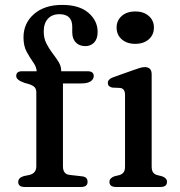

<svg xmlns="http://www.w3.org/2000/svg" viewBox="-20 -744 715 764"><path d="M230.5 -82Q230.5 -51 257 -48L305.5 -42.5Q328.5 -40.5 328.5 -20.5Q328.5 0 302.5 0H78Q52.5 0 52.5 -20Q52.5 -37 75.5 -43.5L97.5 -48Q124.5 -55 124.5 -82V-376.5Q124.5 -388.5 118.8 -395.8Q113 -403 97.5 -408.5L75.5 -415Q44.5 -426 44.5 -441.5Q44.5 -460.5 67.5 -460.5H126Q125 -478 112 -496.2Q99 -514.5 86.2 -537.8Q73.5 -561 73.5 -595Q73.5 -651.5 115.2 -688Q157 -724.5 227.5 -724.5Q295.5 -724.5 332 -693Q368.5 -661.5 368.5 -617Q368.5 -589.5 354.8 -575Q341 -560.5 319.5 -560.5Q295.5 -560.5 281.5 -575.2Q267.5 -590 267.5 -615.5V-637.5Q267.5 -687.5 216.5 -687.5Q187 -687.5 170.5 -669.2Q154 -651 154 -618.5Q154 -592 164.5 -571.2Q175 -550.5 188.8 -532.5Q202.5 -514.5 213 -497.8Q223.5 -481 223.5 -462.5V-460.5H328.5Q353 -460.5 353 -441.5Q353 -429 341 -420.5Q329 -412 302.5 -412H230.5ZM518 -569.5Q485 -569.5 464.5 -587.5Q444 -605.5 444 -634.5Q444 -662.5 464.5 -680.5Q485 -698.5 518 -698.5Q551.5 -698.5 572 -680.5Q592.5 -662.5 592.5 -634.5Q592.5 -605.5 572 -587.5Q551.5 -569.5 518 -569.5ZM583.5 -448.5V-81.5Q583.5 -66 589 -58.2Q594.5 -50.5 605 -47.5L625 -42.5Q644.5 -35.5 644.5 -20.5Q644.5 0 618.5 0H441.5Q415.5 0 415.5 -20.5Q415.5 -35 435 -42.5L456 -47.5Q466.5 -51 472 -58.5Q477.5 -66 477.5 -81.5V-366.5Q477.5 -391 459 -394L426.5 -395.5Q409 -399.5 409 -414Q409 -429 431.5 -437L510.5 -465Q526 -470.5 536.8 -473.8Q547.5 -477 556 -477Q583.5 -477 583.5 -448.5Z"/></svg>

Font: Fraunces 9pt Soft
Style: Regular
Weight: 400
Version: Version 1.000;[0bf87f6ff]